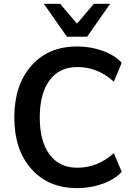

<svg xmlns="http://www.w3.org/2000/svg" viewBox="-20 -972 694 1002"><path d="M615.2 -75.2Q579.1 -36.1 516.6 -13.2Q454.1 9.8 382.8 9.8Q232.4 9.8 143.6 -90.3Q54.7 -190.4 54.7 -359.4Q54.7 -528.3 143.6 -628.9Q232.4 -729.5 382.8 -729.5Q454.1 -729.5 516.6 -706.5Q579.1 -683.6 615.2 -644.5L574.2 -545.9Q490.2 -622.1 382.8 -622.1Q290 -622.1 238.8 -553.2Q187.5 -484.4 187.5 -359.4Q187.5 -234.4 238.8 -165.5Q290 -96.7 382.8 -96.7Q490.2 -96.7 574.2 -172.9ZM209 -952.1H293.9L381.8 -848.6L469.7 -952.1H554.7L434.6 -780.3H329.1Z"/></svg>

Font: Min Sans SemiBold
Style: Regular
Weight: 600
Designer: Jinseong-Kim, NotoSansCJK, Nunito
Foundry: Jinseong-Kim
Version: Version 1.400;Glyphs 3.1.2 (3151)